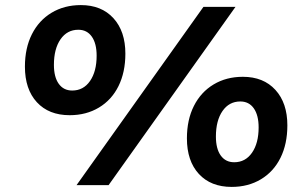

<svg xmlns="http://www.w3.org/2000/svg" viewBox="-20 -728 1197 755"><path d="M78 -466Q78 -539 105.5 -593.5Q133 -648 183 -678Q233 -708 298 -708Q379 -708 426 -656.5Q473 -605 473 -517Q473 -444 446 -389.5Q419 -335 369 -305Q319 -275 254 -275Q172 -275 125 -326Q78 -377 78 -466ZM360 -509Q360 -557 341 -584Q322 -611 288 -611Q244 -611 218 -573.5Q192 -536 192 -473Q192 -425 211 -398.5Q230 -372 264 -372Q308 -372 334 -409.5Q360 -447 360 -509ZM407 0H281L780 -701H906ZM715 -184Q715 -257 742.5 -311.5Q770 -366 820 -396Q870 -426 935 -426Q1016 -426 1063 -374.5Q1110 -323 1110 -235Q1110 -162 1083 -107.5Q1056 -53 1006 -23Q956 7 891 7Q809 7 762 -44Q715 -95 715 -184ZM997 -227Q997 -275 978 -302Q959 -329 925 -329Q881 -329 855 -291.5Q829 -254 829 -191Q829 -143 848 -116.5Q867 -90 901 -90Q945 -90 971 -127.5Q997 -165 997 -227Z"/></svg>

Font: Gontserrat
Style: Bold Italic
Weight: 700
Italic angle: -11.3°
Designer: Julieta Ulanovsky
Foundry: Julieta Ulanovsky
Version: Version 6.001